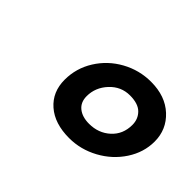

<svg xmlns="http://www.w3.org/2000/svg" viewBox="-68 -997 579 579"><g transform="rotate(45 222.0 -707.5)"><path d="M120 -675Q120 -724 146 -765.5Q172 -807 215.5 -831Q259 -855 309 -855Q370 -855 407 -820.5Q444 -786 444 -735Q444 -689 417.5 -648.5Q391 -608 347 -584Q303 -560 254 -560Q192 -560 156 -591.5Q120 -623 120 -675ZM361 -723Q361 -748 344.5 -764.5Q328 -781 293 -781Q255 -781 228.5 -752.5Q202 -724 202 -687Q202 -661 219.5 -647Q237 -633 266 -633Q306 -633 333.5 -658Q361 -683 361 -723Z"/></g></svg>

Font: Mali SemiBold
Style: Italic
Weight: 600
Italic angle: -10°
Version: Version 1.000; ttfautohint (v1.6)